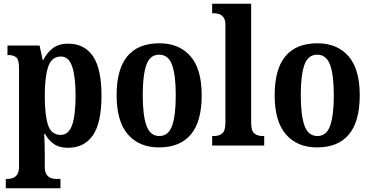

<svg xmlns="http://www.w3.org/2000/svg" viewBox="-20 -780 1989 1029"><path d="M11 229V179H21Q33 179 47.5 174.5Q62 170 72 155.5Q82 141 82 112V-415Q82 -461 66.5 -473Q51 -485 26 -485H20V-536H192L209 -458H212Q231 -497 263 -521.5Q295 -546 345 -546Q432 -546 478 -479Q524 -412 524 -267Q524 -122 478 -55Q432 12 344 12Q298 12 269 -8Q240 -28 221 -63H217Q218 -39 219 -10Q220 19 220 49V113Q220 142 230 156Q240 170 254 174.5Q268 179 280 179H304V229ZM305 -57Q348 -57 366.5 -110Q385 -163 385 -267Q385 -368 367 -422.5Q349 -477 307 -477Q256 -477 238 -421.5Q220 -366 220 -268Q220 -163 237.5 -110Q255 -57 305 -57Z M832 10Q726 10 665.5 -59.5Q605 -129 605 -270Q605 -548 835 -548Q940 -548 1000.5 -479Q1061 -410 1061 -270Q1061 -129 1003 -59.5Q945 10 832 10ZM834 -51Q883 -51 902.5 -106.5Q922 -162 922 -270Q922 -378 902 -432.5Q882 -487 833 -487Q784 -487 764.5 -432.5Q745 -378 745 -270Q745 -162 765 -106.5Q785 -51 834 -51Z M1117 0V-51H1127Q1154 -51 1171 -65Q1188 -79 1188 -123V-647Q1188 -674 1177.5 -687.5Q1167 -701 1153 -705Q1139 -709 1127 -709H1117V-760H1326V-123Q1326 -79 1343 -65Q1360 -51 1387 -51H1396V0Z M1679 10Q1573 10 1512.5 -59.5Q1452 -129 1452 -270Q1452 -548 1682 -548Q1787 -548 1847.5 -479Q1908 -410 1908 -270Q1908 -129 1850 -59.5Q1792 10 1679 10ZM1681 -51Q1730 -51 1749.5 -106.5Q1769 -162 1769 -270Q1769 -378 1749 -432.5Q1729 -487 1680 -487Q1631 -487 1611.5 -432.5Q1592 -378 1592 -270Q1592 -162 1612 -106.5Q1632 -51 1681 -51Z"/></svg>

Font: Noto Serif Hebrew Condensed
Style: Bold
Weight: 700
Width: 3
Designer: Monotype Design Team
Foundry: Monotype Imaging Inc.
Version: Version 2.004; ttfautohint (v1.8.4.7-5d5b)